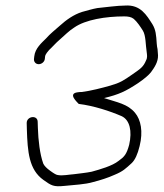

<svg xmlns="http://www.w3.org/2000/svg" viewBox="-20 -692 589 691"><path d="M119.3 -461C129.9 -461 140.2 -469.4 141.3 -480L142.3 -489C143.1 -496.7 153.4 -508.3 156.7 -512C167.9 -522.2 181.2 -537.9 194.5 -549C206.7 -560 206.7 -560 221.1 -573C229.2 -580.3 237.9 -587 247.2 -593C288.1 -621.5 361 -633 427.3 -633C441.1 -633 452.8 -631 461.4 -624C473.3 -613.9 485.7 -595.3 494 -582C505.2 -564.7 504 -528.6 507.9 -505C509.1 -494.6 511.2 -485.1 505.8 -475C495.8 -450.4 484.8 -444.2 457.5 -425C424 -401.6 411.5 -393.8 377.2 -384C346.7 -375.3 306.1 -364.9 274.8 -361C268.8 -361 263 -360.5 257.2 -359.5C224.6 -353.9 257 -325.1 263.3 -318C316.4 -311.7 377 -291.7 417.7 -274C447.2 -260.2 456.1 -220.5 444.9 -171C435.5 -135.7 426.5 -127.1 406.8 -113C383.9 -94.6 340 -82.4 309.8 -74C291 -70.1 265.4 -67.6 245.8 -65C229.4 -64 204.9 -58.7 188.5 -62C183.8 -62 174.7 -67 161.1 -77C148 -86.3 139.6 -95 135.8 -103C123.4 -137.3 117.7 -187 116.3 -232L115.6 -254C115.1 -279.4 75.6 -274 76.1 -249L76.7 -226C79.2 -146 84.1 -81.5 136.2 -44.5C165.1 -23.9 172.5 -18.8 212.4 -23C246.3 -26.7 285.6 -27.9 315.9 -37C341.7 -43.7 367.6 -51.7 392.6 -63C423.4 -75.8 431.9 -85 454 -105C465.9 -116.3 475.3 -136.7 482.4 -166C495.6 -218.5 487.1 -260.8 466 -286C439.4 -317.9 402.4 -323.5 354.5 -339C408.4 -352.1 431.9 -363.1 477.2 -393C499.5 -408.3 514.8 -421.3 523.3 -432C535.7 -449 549.4 -468.9 548.7 -493C547.8 -504 547.8 -504 547 -515C545.6 -521 544.6 -527.7 544.1 -535C542.1 -566.3 540.7 -584.8 528.4 -605C507.7 -637.1 486 -675.9 430.4 -672C402 -672 357.7 -665.5 330.5 -663C315.1 -660.5 289.2 -652.8 275 -649C244.8 -639.3 218.3 -620.3 195.9 -600C178.8 -584.6 160.2 -570.5 146.1 -554C129.8 -537.8 106.3 -518 103.3 -489L102.3 -480C101.2 -469.4 108.7 -461 119.3 -461Z"/></svg>

Font: Just Breathe
Style: Obl2
Weight: 400
Foundry: Cannot Into Space Fonts
Version: Version 0.72